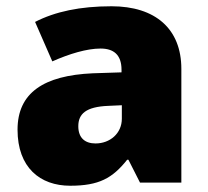

<svg xmlns="http://www.w3.org/2000/svg" viewBox="-20 -583 663 613"><path d="M336 -563C236 -563 156 -546 92 -513L147 -387C201 -411 257 -428 301 -428C342 -428 368 -409 368 -360V-352L276 -349C120 -342 36 -287 36 -169C36 -48 108 10 204 10C296 10 339 -14 386 -73H390L427 0H559V-363C559 -491 476 -563 336 -563ZM325 -245 369 -247V-204C369 -157 331 -125 285 -125C252 -125 230 -142 230 -180C230 -220 255 -242 325 -245Z"/></svg>

Font: Noto Sans Thai Looped Black
Style: Regular
Weight: 900
Designer: Sasikarn Vongin, Ben Mitchell
Foundry: The Fontpad Ltd
Version: Version 1.001